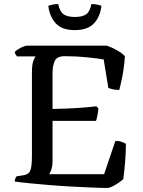

<svg xmlns="http://www.w3.org/2000/svg" viewBox="-20 -930 706 950"><path d="M511 0Q483 0 435.5 -2Q388 -4 332.5 -7Q277 -10 222.5 -14.5Q168 -19 123 -23.5Q78 -28 53 -32Q53 -40 56 -47Q59 -54 63 -58L91 -62Q119 -65 128.5 -83Q138 -101 138 -158V-572Q138 -612 145.5 -630Q153 -648 156 -651H64Q61 -654 57.5 -660Q54 -666 53 -673Q58 -679 70 -686.5Q82 -694 94.5 -699Q107 -704 113 -704H509Q535 -695 559.5 -681Q584 -667 598 -652Q594 -594 585 -550Q576 -506 570 -485Q551 -485 537 -488.5Q523 -492 516 -495L493 -636Q463 -641 410 -646.5Q357 -652 300 -652Q261 -652 250.5 -627.5Q240 -603 240 -573V-391Q308 -392 361.5 -395.5Q415 -399 457 -404L467 -393Q462 -349 455 -332H240V-134Q240 -110 234.5 -92.5Q229 -75 223 -68H495L551 -233Q569 -233 583.5 -227.5Q598 -222 603 -218Q603 -177 599 -127.5Q595 -78 590 -44Q581 -35 566 -25Q551 -15 536 -7.5Q521 0 511 0ZM350 -781Q286 -781 255.5 -815Q225 -849 219 -901Q226 -904 239 -907Q252 -910 268 -910Q276 -873 294.5 -859.5Q313 -846 350 -846Q387 -846 406 -859Q425 -872 432 -910Q450 -910 463 -907Q476 -904 482 -901Q475 -845 443.5 -813Q412 -781 350 -781Z"/></svg>

Font: Texturina
Style: Regular
Weight: 400
Designer: Guillermo Torres Carreño
Foundry: Omnibus-Type
Version: Version 1.002; ttfautohint (v1.8.3)